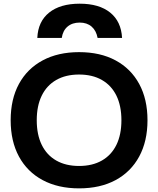

<svg xmlns="http://www.w3.org/2000/svg" viewBox="-20 -1027 871 1057"><path d="M418.7 -1006.7Q526 -1006.7 586.6 -957.7Q647.3 -908.7 652 -818.3H517.3Q509.7 -858.7 484.2 -880.7Q458.7 -902.7 418.7 -902.7Q378 -902.7 352 -880.7Q326 -858.7 320 -818.3H185.4Q189.4 -908.7 250.5 -957.7Q311.7 -1006.7 418.7 -1006.7ZM415.3 10Q299.7 10 214.8 -35.5Q130 -81 84.3 -165.3Q38.7 -249.7 38.7 -365Q38.7 -481 84.3 -565Q130 -649 214.8 -694.5Q299.7 -740 415.3 -740Q532 -740 616.3 -694.5Q700.7 -649 746.3 -565Q792 -481 792 -365Q792 -249.7 746.3 -165.3Q700.7 -81 616.3 -35.5Q532 10 415.3 10ZM415.3 -113.3Q488.7 -113.3 541 -143.3Q593.4 -173.3 620.9 -229.5Q648.4 -285.7 648.4 -365Q648.4 -444.3 620.9 -500.5Q593.4 -556.7 541 -586.7Q488.7 -616.7 415.3 -616.7Q342 -616.7 289.6 -586.7Q237.3 -556.7 209.8 -500.5Q182.3 -444.3 182.3 -365Q182.3 -285.7 209.8 -229.5Q237.3 -173.3 289.6 -143.3Q342 -113.3 415.3 -113.3Z"/></svg>

Font: M PLUS 2 Thin
Style: Regular
Weight: 100
Designer: Coji Morishita
Foundry: UNDERFOREST DESIGN
Version: Version 1.001